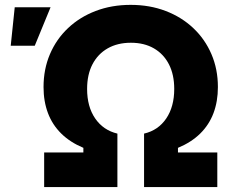

<svg xmlns="http://www.w3.org/2000/svg" viewBox="-20 -757 934 777"><path d="M158.7 0V-140.1H317.4V-158.7Q263.7 -181.2 227.8 -216.6Q191.9 -252 174.1 -299.3Q156.2 -346.7 156.2 -404.8Q156.2 -477.1 182.1 -537.8Q208 -598.6 255.4 -643.3Q302.7 -688 367.2 -712.6Q431.6 -737.3 508.8 -737.3Q585.9 -737.3 650.4 -712.6Q714.8 -688 762.2 -643.3Q809.6 -598.6 835.7 -537.8Q861.8 -477.1 861.8 -404.8Q861.8 -346.7 844 -299.3Q826.2 -252 790.3 -216.6Q754.4 -181.2 700.2 -158.7V-140.1H859.4V0H563V-216.3Q620.1 -229.5 652.6 -277.3Q685.1 -325.2 685.1 -397Q685.1 -455.1 663.6 -496.8Q642.1 -538.6 602.8 -561.3Q563.5 -584 509.8 -584Q455.6 -584 415.8 -561.3Q376 -538.6 354.2 -496.8Q332.5 -455.1 332.5 -397Q332.5 -325.2 365.2 -277.6Q397.9 -230 455.1 -216.3V0ZM23.4 -571.8 39.6 -727.5H184.6L120.6 -571.8Z"/></svg>

Font: Inter 28pt ExtraBold
Style: Regular
Weight: 800
Designer: Rasmus Andersson
Foundry: rsms
Version: Version 4.001;git-66647c0bb